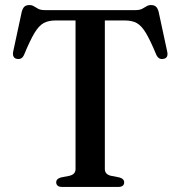

<svg xmlns="http://www.w3.org/2000/svg" viewBox="-20 -740 714 760"><path d="M157.5 -700H516.5Q533 -700 542.8 -705.2Q552.5 -710.5 560.2 -715.2Q568 -720 577.5 -720Q590 -720 597 -714Q604 -708 608 -693L642 -535Q644.5 -523 640.8 -515.8Q637 -508.5 627 -507Q618 -505 611 -508.8Q604 -512.5 599 -522.5Q575 -580.5 557.5 -609.5Q540 -638.5 521.2 -648.8Q502.5 -659 474 -659H395V-70.5Q395 -60 401.5 -53.2Q408 -46.5 420 -44L453 -37.5Q471.5 -32.5 471.5 -18Q471.5 0 447.5 0H226.5Q214 0 208.2 -5Q202.5 -10 202.5 -18Q202.5 -32.5 221 -37.5L254 -44Q266 -46.5 272.5 -53.2Q279 -60 279 -70.5V-659H200Q172 -659 153 -648.8Q134 -638.5 116.5 -609.5Q99 -580.5 75 -522.5Q70.5 -512.5 63.2 -508.8Q56 -505 47 -507Q37.5 -508.5 33.8 -515.8Q30 -523 32 -535L66 -693Q70 -708 77 -714Q84 -720 96.5 -720Q106.5 -720 114 -715.2Q121.5 -710.5 131.2 -705.2Q141 -700 157.5 -700Z"/></svg>

Font: Fraunces 16pt
Style: Regular
Weight: 400
Version: Version 1.000;[b76b70a41]